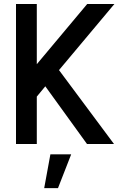

<svg xmlns="http://www.w3.org/2000/svg" viewBox="-20 -720 608 960"><path d="M550 0H415L206.5 -288.5L164 -237V0H60V-700H164V-399L416 -700H552L275 -369.5ZM201 220.5 232 51.5H336L270 220.5Z"/></svg>

Font: Urbanist SemiBold
Style: Regular
Weight: 600
Designer: Corey Hu
Foundry: Corey Hu
Version: Version 1.321; ttfautohint (v1.8.4.7-5d5b)